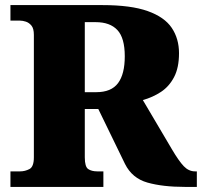

<svg xmlns="http://www.w3.org/2000/svg" viewBox="-20 -734 793 754"><path d="M21 0V-61H59Q78 -61 95.5 -70Q113 -79 113 -116V-597Q113 -622 103.5 -633.5Q94 -645 81.5 -649Q69 -653 59 -653H21V-714H382Q494 -714 560 -690.5Q626 -667 654.5 -624.5Q683 -582 683 -525Q683 -468 663.5 -431Q644 -394 612 -373Q580 -352 541 -341L655 -148Q682 -102 701.5 -81.5Q721 -61 746 -61H753V0H706Q619 0 559 -17Q499 -34 471 -90L366 -306H313V-116Q313 -79 326.5 -70Q340 -61 362 -61H386V0ZM358 -372Q417 -372 443.5 -407.5Q470 -443 470 -513Q470 -585 441 -616Q412 -647 356 -647H313V-372Z"/></svg>

Font: Noto Serif Black
Style: Regular
Weight: 900
Designer: Monotype Design Team
Foundry: Monotype Imaging Inc.
Version: Version 2.014; ttfautohint (v1.8.4.7-5d5b)